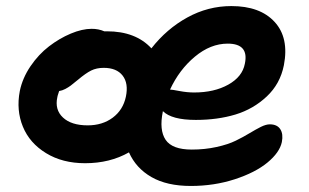

<svg xmlns="http://www.w3.org/2000/svg" viewBox="-20 -551 1029 639"><path d="M263.2 -7.8Q188 -7.8 133.3 -41.3Q78.6 -74.7 56.2 -129.4Q33.7 -184.1 45.9 -248Q54.7 -291 81.5 -330.6Q108.4 -370.1 143.1 -396.7Q177.7 -423.3 215.6 -439.2Q253.4 -455.1 285.2 -455.1Q308.1 -455.1 327.1 -446.8H335.9Q431.6 -446.8 483.9 -390.1Q534.7 -455.1 603.5 -492.9Q672.4 -530.8 750 -530.8Q845.7 -530.8 894 -478Q942.4 -425.3 924.8 -334Q912.6 -272 867.9 -230Q823.2 -188 763.7 -169.9Q704.1 -151.9 631.8 -151.9Q551.3 -151.9 522 -181.2V-180.2Q509.3 -118.2 531.2 -85.7Q553.2 -53.2 618.2 -53.2Q662.1 -53.2 700.7 -61.8Q739.3 -70.3 764.6 -82.8Q790 -95.2 810.5 -107.7Q831.1 -120.1 848.1 -128.7Q865.2 -137.2 877.9 -137.2Q902.3 -137.2 912.8 -121.1Q923.3 -105 918 -78.1Q910.6 -43.5 870.1 -10Q829.6 23.4 761 45.7Q692.4 67.9 615.2 67.9Q535.6 67.9 484.1 38.3Q432.6 8.8 409.2 -43.9Q345.7 -7.8 263.2 -7.8ZM545.9 -252.9Q552.2 -252.9 577.6 -248Q603 -243.2 626 -243.2Q692.9 -243.2 739.7 -269.3Q786.6 -295.4 794.9 -338.9Q809.1 -405.8 737.8 -405.8Q680.7 -405.8 628.7 -362.5Q576.7 -319.3 545.9 -252.9ZM170.9 -228Q161.6 -186 189.5 -159.9Q217.3 -133.8 272 -133.8Q320.8 -133.8 355.2 -159.4Q389.6 -185.1 398.9 -229Q408.2 -273.4 388.2 -299.3Q368.2 -325.2 325.2 -325.2Q301.3 -325.2 283.2 -316.2Q265.1 -307.1 240.2 -286.1Q223.1 -272 215.3 -266.1Q207.5 -260.3 197.3 -254.9Q187 -249.5 176.8 -248Q176.8 -247.1 174.1 -239.5Q171.4 -231.9 170.9 -228Z"/></svg>

Font: Shantell Sans Irregular Bouncy
Style: Italic
Weight: 600
Italic angle: -11.31°
Designer: Stephen Nixon, Anya Danilova, Shantell Martin
Foundry: Arrow Type
Version: Version 1.006;[9816181b4]